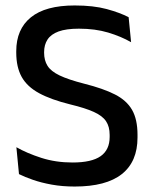

<svg xmlns="http://www.w3.org/2000/svg" viewBox="-20 -671 564 703"><path d="M253.5 12Q208 12 169.5 5Q131 -2 100.8 -12.5Q70.5 -23 49.5 -33.5L40 -132Q78.5 -110 131.2 -93Q184 -76 245.5 -76Q315.5 -76 348.5 -99.2Q381.5 -122.5 381.5 -169.5V-177Q381.5 -207.5 368.2 -227.2Q355 -247 323.5 -261.2Q292 -275.5 238 -288.5Q167 -306 123.2 -329.8Q79.5 -353.5 59.5 -389.2Q39.5 -425 39.5 -478.5V-483.5Q39.5 -564 93 -607.5Q146.5 -651 253.5 -651Q322 -651 370.8 -637.8Q419.5 -624.5 451 -608L460 -516.5Q423.5 -537.5 376 -551.8Q328.5 -566 269 -566Q222.5 -566 194.5 -555.8Q166.5 -545.5 154 -526.2Q141.5 -507 141.5 -480V-478Q141.5 -450 154 -430Q166.5 -410 198.2 -394.8Q230 -379.5 288.5 -364.5Q358 -347 400.8 -325.2Q443.5 -303.5 463.5 -268.8Q483.5 -234 483.5 -177.5V-167.5Q483.5 -79 426 -33.5Q368.5 12 253.5 12Z"/></svg>

Font: Anek Latin Medium Medium
Style: Regular
Weight: 500
Version: Version 1.003